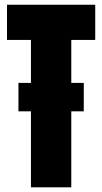

<svg xmlns="http://www.w3.org/2000/svg" viewBox="-20 -798 436 818"><path d="M9.8 -777.8H385.7V-627.9H283.7V-444.8H336.9V-323.7H283.7V0H111.8V-323.7H58.6V-444.8H111.8V-627.9H9.8Z"/></svg>

Font: Anton
Style: Regular
Weight: 400
Foundry: vernon adams
Version: Version 1.000